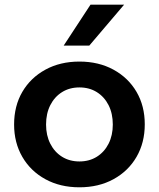

<svg xmlns="http://www.w3.org/2000/svg" viewBox="-20 -781 676 817"><path d="M318 16Q236 16 173 -18.5Q110 -53 75 -113.5Q40 -174 40 -251Q40 -330 75 -390Q110 -450 173 -484.5Q236 -519 318 -519Q400 -519 463 -484.5Q526 -450 561 -390Q596 -330 596 -252Q596 -174 561 -113.5Q526 -53 463 -18.5Q400 16 318 16ZM318 -94Q360 -94 392 -114Q424 -134 442 -169.5Q460 -205 460 -251Q460 -298 442 -333.5Q424 -369 392 -389Q360 -409 318 -409Q276 -409 244 -389Q212 -369 194 -333.5Q176 -298 176 -251Q176 -205 194 -169.5Q212 -134 244 -114Q276 -94 318 -94ZM508 -761 360 -587H251L365 -761Z"/></svg>

Font: Wix Madefor Display
Style: Bold
Weight: 700
Designer: Dalton Maag Ltd
Foundry: Dalton Maag Ltd
Version: Version 3.100